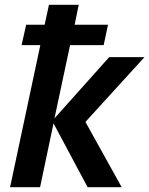

<svg xmlns="http://www.w3.org/2000/svg" viewBox="-20 -780 622 800"><path d="M22 0H147L203 -266L345 0H487L336 -272L582 -542H435L207 -287L272 -592H412L430 -677H291L308 -760H184L166 -677H89L70 -592H148Z"/></svg>

Font: Noto Sans SemiBold
Style: Italic
Weight: 600
Italic angle: -12°
Designer: Monotype Design Team
Foundry: Monotype Imaging Inc.
Version: Version 2.013